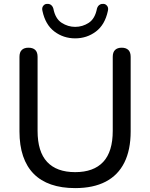

<svg xmlns="http://www.w3.org/2000/svg" viewBox="-20 -957 771 986"><path d="M366 9Q296 9 242.5 -9.5Q189 -28 153 -64.5Q117 -101 98.5 -155.5Q80 -210 80 -282V-665Q80 -689 92 -700.5Q104 -712 126 -712Q149 -712 161 -700.5Q173 -689 173 -665V-285Q173 -178 222 -125.5Q271 -73 366 -73Q461 -73 510 -125.5Q559 -178 559 -285V-665Q559 -689 571 -700.5Q583 -712 605 -712Q627 -712 639 -700.5Q651 -689 651 -665V-282Q651 -187 618.5 -122Q586 -57 522.5 -24Q459 9 366 9ZM366 -760Q306 -760 259.5 -795Q213 -830 198 -901Q194 -917 202 -927Q210 -937 221 -937Q231 -938 237.5 -934.5Q244 -931 248 -925.5Q252 -920 254 -913Q264 -861 296.5 -840Q329 -819 366 -819Q404 -819 436 -840Q468 -861 478 -913Q480 -920 484 -925.5Q488 -931 495 -934.5Q502 -938 511 -937Q522 -937 530 -927Q538 -917 534 -901Q519 -830 472.5 -795Q426 -760 366 -760Z"/></svg>

Font: Nunito Medium
Style: Regular
Weight: 500
Designer: Vernon Adams
Foundry: Vernon Adams
Version: Version 3.601